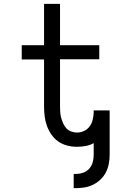

<svg xmlns="http://www.w3.org/2000/svg" viewBox="-20 -755 640 998"><path d="M363 223V149H374Q394 149 412.5 142.5Q431 136 444 121.5Q457 107 462 88Q467 69 467 50V-11Q447 0 424.5 4Q402 8 380 8Q354 8 329 1.5Q304 -5 283 -19.5Q262 -34 247 -56Q232 -78 223.5 -102Q215 -126 212 -151.5Q209 -177 209 -203V-446H93V-520H209V-735H292V-520H496V-447H292V-203Q292 -188 293 -172.5Q294 -157 298 -142.5Q302 -128 308.5 -113.5Q315 -99 325 -88Q335 -77 350 -71.5Q365 -66 380 -66Q399 -66 416.5 -74Q434 -82 445.5 -97.5Q457 -113 461.5 -131.5Q466 -150 467 -169V-181H550V50Q550 73 545.5 96.5Q541 120 530.5 140.5Q520 161 503 177.5Q486 194 465 204.5Q444 215 421 219Q398 223 374 223Z"/></svg>

Font: Nova
Style: Regular
Weight: 400
Monospace: yes
Designer: Belleve Invis
Foundry: Belleve Invis
Version: Version 24.1.4; ttfautohint (v1.8.4)